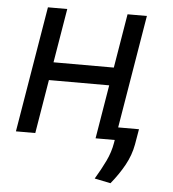

<svg xmlns="http://www.w3.org/2000/svg" viewBox="-52 -593 746 829"><g transform="rotate(5 320.5 -178.5)"><path d="M122.2 -545.5H206L166.9 -311.1H428.3L467.3 -545.5H551.1L469.5 -55.4H559.7L548.3 11.4Q539.8 58.6 515.8 102.1Q491.8 145.6 457.4 187.5L387.8 173.3Q413.4 130.7 432 92Q450.6 53.3 457.4 12.8L459.5 0H376.4L415.1 -233H153.8L115.1 0H31.2Z"/></g></svg>

Font: Inter P
Style: Italic
Weight: 400
Italic angle: -9.40001°
Designer: Rasmus Andersson
Foundry: rsms
Version: Version 3.018;git-588b23468